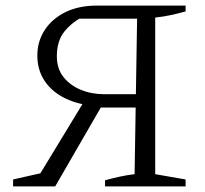

<svg xmlns="http://www.w3.org/2000/svg" viewBox="-20 -669 734 689"><path d="M357 0V-22Q386 -30 411.5 -35.5Q437 -41 463 -44L472 -602H250L283 -612Q240 -591 212 -557Q184 -523 184 -467Q184 -423 207.5 -393Q231 -363 269.5 -347Q308 -331 353 -331H504V-283H336L307 -290Q249 -297 205.5 -320.5Q162 -344 138 -382Q114 -420 114 -470Q114 -520 140 -560.5Q166 -601 214 -625Q262 -649 329 -649H646V-628Q621 -621 593.5 -615Q566 -609 537 -606V-44L646 -25V0ZM27 0V-25L151 -53L109 -21L292 -322L348 -294L178 0Z"/></svg>

Font: Piazzolla 24pt Light
Style: Regular
Weight: 300
Designer: Juan Pablo del Peral
Foundry: Huerta Tipografica
Version: Version 2.005